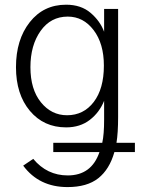

<svg xmlns="http://www.w3.org/2000/svg" viewBox="-20 -550 604 804"><path d="M46.9 -268.6Q46.9 -383.8 104.5 -457Q162.1 -530.3 256.8 -530.3Q319.3 -530.3 359.4 -496.1Q399.4 -461.9 416 -417V-512.7H474.6V-59.6Q474.6 5.9 467.8 47.9H544.9V86.9H459Q438.5 159.2 391.6 196.3Q344.7 233.4 262.7 233.4Q143.6 233.4 77.1 143.6L119.1 115.2Q176.8 184.6 263.7 184.6Q363.3 184.6 396.5 86.9H203.1V47.9H408.2Q416 13.7 416 -49.8V-127.9Q396.5 -79.1 356 -47.9Q315.4 -16.6 256.8 -16.6Q163.1 -16.6 105 -85.9Q46.9 -155.3 46.9 -268.6ZM107.4 -268.6Q107.4 -175.8 151.4 -121.6Q195.3 -67.4 260.7 -67.4Q330.1 -67.4 372.6 -123Q415 -178.7 415 -275.4Q415 -367.2 372.1 -423.8Q329.1 -480.5 263.7 -480.5Q192.4 -480.5 149.9 -420.4Q107.4 -360.4 107.4 -268.6Z"/></svg>

Font: Gothic A1 Light
Style: Regular
Weight: 300
Version: Version 2.50